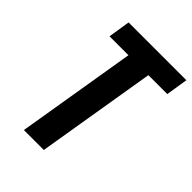

<svg xmlns="http://www.w3.org/2000/svg" viewBox="-213 -838 940 940"><g transform="rotate(45 257.5 -367.5)"><path d="M125 0 228 -621H97L115 -735H515L497 -621H366L263 0Z"/></g></svg>

Font: Iosevka Term Curly Hv Obl
Style: Regular
Weight: 900
Italic angle: -9°
Designer: Belleve Invis
Foundry: Belleve Invis
Version: Version 32.3.0